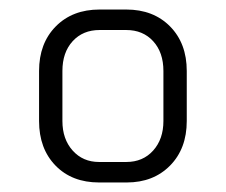

<svg xmlns="http://www.w3.org/2000/svg" viewBox="-20 -726 474 403"><path d="M62 -472V-577Q62 -635 97 -670.5Q132 -706 189 -706H245Q302 -706 337 -670.5Q372 -635 372 -577V-472Q372 -414 337 -378.5Q302 -343 246 -343H188Q131 -343 96.5 -378.5Q62 -414 62 -472ZM245 -386Q280 -386 301.5 -410Q323 -434 323 -472V-577Q323 -616 301.5 -639.5Q280 -663 245 -663H189Q154 -663 132.5 -639.5Q111 -616 111 -577V-472Q111 -434 132.5 -410Q154 -386 188 -386Z"/></svg>

Font: Bai Jamjuree Light
Style: Regular
Weight: 300
Designer: Katatrad Aksorn Co.,Ltd.
Foundry: Cadson Demak Co.,Ltd.
Version: Version 1.000; ttfautohint (v1.6)